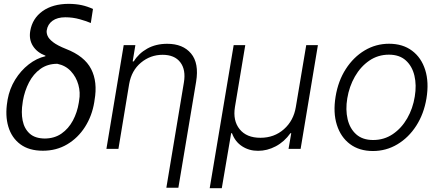

<svg xmlns="http://www.w3.org/2000/svg" viewBox="-20 -783 2320 1010"><path d="M139.2 -620.7Q150.6 -686.4 203.8 -724.4Q257.1 -762.4 341.3 -762.8Q379.6 -762.4 409.8 -755.9Q440 -749.3 469.1 -735.8L457.7 -661.9Q437.1 -671.2 400.2 -681.6Q363.3 -692.1 323.5 -692.1Q281.6 -692.1 256.2 -673.7Q230.8 -655.2 225.9 -623.6Q223.7 -610.8 230.1 -594.8Q236.5 -578.8 259.1 -561.3Q281.6 -543.7 327.1 -525.6Q424.4 -487.9 459.3 -420.1Q494.3 -352.3 477.3 -255.7L475.9 -245.7Q464.1 -173.3 427.2 -115.4Q390.3 -57.5 333.6 -23.8Q277 9.9 205.6 9.9Q132.8 9.9 87 -24.1Q41.2 -58.2 23.8 -116.8Q6.4 -175.4 18.5 -248.6L19.9 -258.5Q30.2 -316.1 59.8 -364Q89.5 -411.9 131 -444.2Q172.6 -476.6 218.8 -487.2L219.1 -490.1Q175.1 -506.7 153.2 -541.2Q131.4 -575.6 139.2 -620.7ZM100.5 -253.2 99.1 -242.9Q90.6 -191.8 99.1 -149Q107.6 -106.2 136 -80.4Q164.4 -54.7 215.9 -54.3Q266.7 -54.7 303.6 -80.4Q340.6 -106.2 363.5 -149Q386.4 -191.8 394.5 -242.9L396 -253.2Q403.8 -296.2 392.2 -337.4Q380.7 -378.6 352.6 -408.6Q324.6 -438.6 281.6 -447.4Q230.1 -447.4 192.8 -420.6Q155.5 -393.8 132.6 -349.6Q109.7 -305.4 100.5 -253.2Z M659.4 -340.9 603 0H539.8L630.7 -545.5H692.1L677.9 -459.9H683.6Q709.2 -501.8 754.4 -527.2Q799.7 -552.6 859.7 -552.6Q942.5 -552.6 985.1 -501.4Q1027.7 -450.3 1011.7 -353.3L918.3 204.5H855.1L947.4 -349.4Q958.5 -416.2 928.4 -455.4Q898.4 -494.7 835.2 -494.7Q771.3 -494.7 721.6 -453.5Q671.9 -412.3 659.4 -340.9Z M1083.1 207 1209.2 -545.5H1270.2L1215.9 -220.2Q1204.2 -148.4 1240.6 -103.3Q1277 -58.2 1349.8 -58.2Q1422.6 -58.2 1473.5 -103.3Q1524.5 -148.4 1536.2 -220.2L1590.9 -545.5H1652.3L1561.4 0H1497.9L1512.1 -82.4H1507.8Q1475.9 -37.3 1430.4 -13.3Q1384.9 10.7 1337.4 10.3Q1291.2 10.7 1253.9 -13.3Q1216.6 -37.3 1200.3 -82.4H1196L1146.7 207Z M1941.8 11.4Q1870 11.4 1821.2 -25Q1772.4 -61.4 1752 -126.1Q1731.5 -190.7 1745.4 -275.2Q1758.9 -357.6 1799.2 -420.1Q1839.5 -482.6 1898.4 -517.8Q1957.4 -552.9 2026.6 -552.9Q2098.7 -552.9 2147.5 -516.3Q2196.4 -479.8 2216.8 -415.1Q2237.2 -350.5 2223.4 -265.6Q2209.9 -183.9 2169.6 -121.4Q2129.3 -58.9 2070.3 -23.8Q2011.4 11.4 1941.8 11.4ZM1942.8 -46.5Q2000.7 -46.5 2046.5 -77.6Q2092.3 -108.7 2122.2 -160.7Q2152 -212.7 2161.9 -275.2Q2171.9 -335.2 2160 -385.1Q2148.1 -435 2114.7 -465.2Q2081.3 -495.4 2025.9 -495.4Q1968.4 -495.4 1922.6 -464Q1876.8 -432.5 1846.9 -380.3Q1817.1 -328.1 1806.8 -265.6Q1796.9 -206 1808.6 -156.1Q1820.3 -106.2 1853.9 -76.3Q1887.4 -46.5 1942.8 -46.5Z"/></svg>

Font: Inter UI Light
Style: Italic
Weight: 300
Italic angle: 9.39999°
Designer: Rasmus Andersson
Foundry: rsms
Version: 3.2;8d6f07862